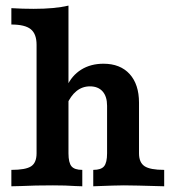

<svg xmlns="http://www.w3.org/2000/svg" viewBox="-20 -651 608 671"><path d="M107.8 -115.3V-494.3Q107.8 -532.6 87.5 -548.9Q67.3 -565.3 19.7 -565.3V-622.5Q59.1 -620.1 97.7 -620.1Q171.4 -620.1 219.3 -631.4V-115.3Q219.3 -82.6 229.8 -69.9Q240.3 -57.3 267.6 -57.3V0Q255.9 -0.8 243.7 -0.8Q211 -3.2 164.9 -3.2Q101.2 -3.2 53.6 -0.8L19.7 0V-57.3Q69.7 -57.3 88.7 -69.8Q107.8 -82.3 107.8 -115.3ZM354.2 -115.3V-281.3Q354.2 -314 338.5 -331.6Q322.8 -349.2 294.2 -349.2Q267.8 -349.2 247.3 -332.7Q226.9 -316.3 213 -284.3L213.2 -348Q230.3 -386.6 263.6 -407.5Q296.9 -428.3 341.6 -428.3Q400.1 -428.3 433 -392.3Q465.8 -356.2 465.8 -292.1V-115.3Q465.8 -83.1 485.2 -70.2Q504.7 -57.3 553.8 -57.3V0Q444.4 -3.2 413 -3.2Q387.1 -3.2 305.9 0V-57.3Q333.3 -57.3 343.7 -69.9Q354.2 -82.6 354.2 -115.3Z"/></svg>

Font: Playfair Micro SmCond SmLight
Style: Regular
Weight: 360
Width: 4
Designer: Claus Eggers Sørensen
Foundry: Claus Eggers Sørensen
Version: Version 2.100;Glyphs 3.2 (3219)